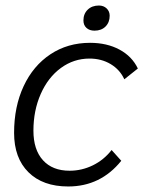

<svg xmlns="http://www.w3.org/2000/svg" viewBox="-20 -665 519 695"><path d="M31 -184Q31 -279 65.5 -353Q100 -427 162.5 -468.5Q225 -510 306 -510Q367 -510 412.5 -485.5Q458 -461 479 -417L430 -378Q414 -413 380.5 -433Q347 -453 304 -453Q247 -453 200.5 -419Q154 -385 127.5 -325Q101 -265 101 -192Q101 -123 135.5 -85Q170 -47 232 -47Q276 -47 316 -66.5Q356 -86 384 -122L419 -83Q344 10 227 10Q135 10 83 -41.5Q31 -93 31 -184ZM282 -591Q282 -615 297.5 -630Q313 -645 338 -645Q355 -645 366 -634.5Q377 -624 377 -608Q377 -584 362 -569Q347 -554 322 -554Q304 -554 293 -564Q282 -574 282 -591Z"/></svg>

Font: Sarabun Light
Style: Italic
Weight: 300
Italic angle: -10°
Designer: Suppakit Chalermlarp | Katatrad Co.,Ltd.
Foundry: Cadson Demak Co.,Ltd.
Version: Version 1.000; ttfautohint (v1.6)